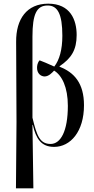

<svg xmlns="http://www.w3.org/2000/svg" viewBox="-20 -791 515 1047"><path d="M67 236H162L157 -110H159C176 -36 204 10 275 10C364 10 438 -73 438 -217C438 -337 385 -396 305 -427V-430C369 -473 398 -519 398 -600C398 -682 364 -771 243 -771C126 -771 67 -687 68 -563L70 -126ZM256 -6C198 -6 181 -49 157 -149V-591C157 -715 180 -761 240 -761C294 -761 320 -715 320 -596C320 -520 304 -464 276 -428C241 -444 210 -457 196 -462C184 -449 182 -432 182 -421C182 -390 203 -374 224 -374C246 -375 263 -393 275 -406C318 -380 350 -315 350 -214C350 -74 310 -6 256 -6Z"/></svg>

Font: Noto Serif Display ExtraCondensed
Style: Regular
Weight: 400
Width: 2
Designer: Monotype Design Team
Foundry: Monotype Imaging Inc.
Version: Version 2.009